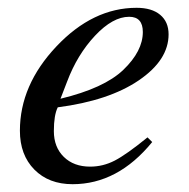

<svg xmlns="http://www.w3.org/2000/svg" viewBox="-20 -461 484 492"><path d="M358 -109 370 -97Q282 11 166 11Q105 11 68 -26.5Q31 -64 31 -126Q31 -243 124.5 -342Q218 -441 330 -441Q369 -441 390.5 -423Q412 -405 412 -373Q412 -307 335.5 -255Q259 -203 128 -186Q118 -166 118 -125Q118 -84 143.5 -59Q169 -34 211 -34Q244 -34 274 -49.5Q304 -65 358 -109ZM152 -252 135 -208Q247 -235 296 -282Q346 -330 346 -379Q346 -418 311 -418Q269 -418 223.5 -369.5Q178 -321 152 -252Z"/></svg>

Font: STIX
Style: Italic
Weight: 400
Italic angle: -16.33°
Designer: MicroPress Inc., with final additions and corrections provided by Coen Hoffman, Elsevier (retired)
Version: Version 1.1.1